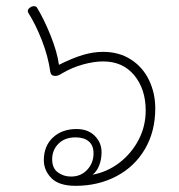

<svg xmlns="http://www.w3.org/2000/svg" viewBox="-20 -612 580 622"><path d="M483 -261Q483 -186 449.5 -129Q416 -72 357 -41Q298 -10 225 -10Q171 -10 146.5 -35Q122 -60 122 -93Q122 -139 151.5 -166.5Q181 -194 228 -194Q265 -194 287 -172Q309 -150 309 -119Q309 -96 301.5 -76.5Q294 -57 280 -46Q328 -55 367 -85Q406 -115 429 -159Q452 -203 452 -254Q452 -323 415 -368Q378 -413 314 -413Q285 -413 250 -403.5Q215 -394 184 -376Q176 -371 170.5 -368.5Q165 -366 159 -366Q145 -366 143 -379Q136 -429 116 -480.5Q96 -532 72 -570Q70 -574 70 -576Q70 -582 76.5 -587Q83 -592 90 -592Q97 -592 100 -587Q122 -551 143.5 -498Q165 -445 171 -402Q215 -424 248.5 -434Q282 -444 314 -444Q366 -444 404.5 -419Q443 -394 463 -352Q483 -310 483 -261ZM283 -115Q283 -141 267.5 -154Q252 -167 225 -167Q190 -167 169.5 -146.5Q149 -126 149 -96Q149 -67 167.5 -53.5Q186 -40 210 -40Q242 -40 262.5 -62Q283 -84 283 -115Z"/></svg>

Font: Mali ExtraLight
Style: Italic
Weight: 275
Italic angle: -10°
Version: Version 1.000; ttfautohint (v1.6)